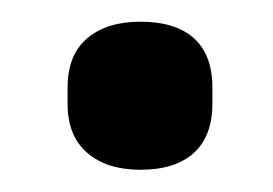

<svg xmlns="http://www.w3.org/2000/svg" viewBox="-20 -353 252 177"><path d="M109.3 -196.5Q78.5 -196.5 60.4 -212.1Q42.3 -227.8 42.3 -257.2V-272.2Q42.3 -302.4 60.4 -317.7Q78.5 -333 109.3 -333Q141.8 -333 158.8 -317.7Q175.8 -302.4 175.8 -272.2V-257.2Q175.8 -227.8 158.8 -212.1Q141.8 -196.5 109.3 -196.5Z"/></svg>

Font: Sofia Sans Extra Condensed
Style: Regular
Weight: 400
Designer: Botio Nikoltchev, Ani Petrova
Foundry: lettersoup
Version: Version 4.101